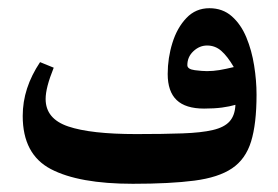

<svg xmlns="http://www.w3.org/2000/svg" viewBox="-20 -429 681 470"><path d="M313.5 -100.8Q202.1 -100.8 146.9 -119.5Q91.7 -138.2 91.7 -186.7Q91.7 -200.6 96.6 -219.7Q101.6 -238.7 111.5 -263.3L78.1 -276.9Q56.8 -245 46.2 -212.3Q35.6 -179.7 35.6 -145.2Q35.6 -51.3 104.3 -15.2Q173.1 20.9 305.1 20.9Q396.4 20.9 455.6 13.2Q514.9 5.5 548 -16.9Q581.2 -39.2 594.6 -82.5Q608 -125.8 608 -197.3Q608 -231.8 602.1 -268.6Q596.3 -305.5 583.1 -337.4Q569.9 -369.3 547.5 -389.1Q525.1 -408.9 492.5 -408.9Q459.1 -408.9 436.4 -385Q413.6 -361.2 402.1 -324.2Q390.5 -287.1 390.5 -247.9Q390.5 -205 412.4 -184.1Q434.2 -163.2 479.6 -163.2Q504.2 -163.2 523.3 -165.7Q542.4 -168.3 556.3 -172.4Q555.2 -146.7 542.2 -132Q529.2 -117.3 500.9 -110.7Q472.7 -104.1 426.7 -102.5Q380.6 -100.8 313.5 -100.8ZM438.6 -269.5Q438.6 -289.7 453.4 -303.6Q468.3 -317.6 487 -317.6Q506.8 -317.6 521.8 -304.4Q536.9 -291.2 552.3 -264.8Q532.1 -260 516.9 -257.4Q501.7 -254.9 486.6 -254.9Q475.2 -254.9 456.9 -257.2Q438.6 -259.6 438.6 -269.5Z"/></svg>

Font: Parastoo
Style: Regular
Weight: 400
Foundry: Saber Rastikerdar (saber.rastikerdar@gmail.com)
Version: Version 3.000